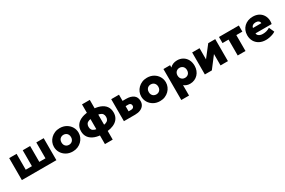

<svg xmlns="http://www.w3.org/2000/svg" viewBox="147 -2202 5773 3893"><g transform="rotate(-30 3033.0 -255.0)"><path d="M65.5 0V-515H238.5V-143H383V-515H556V-143H700.5V-515H873.5V0Z M1253.5 15Q1168.5 15 1103.2 -22.2Q1038 -59.5 1001.2 -121.2Q964.5 -183 964.5 -257.5Q964.5 -311.5 985.5 -360.5Q1006.5 -409.5 1045.2 -447.5Q1084 -485.5 1137 -507.8Q1190 -530 1253.5 -530Q1338.5 -530 1403.8 -492.8Q1469 -455.5 1505.8 -393.8Q1542.5 -332 1542.5 -257.5Q1542.5 -204 1521.5 -154.8Q1500.5 -105.5 1461.8 -67.5Q1423 -29.5 1370.2 -7.2Q1317.5 15 1253.5 15ZM1253.5 -140.5Q1285 -140.5 1310.2 -154.8Q1335.5 -169 1350.2 -195.2Q1365 -221.5 1365 -257.5Q1365 -293.5 1350.5 -319.8Q1336 -346 1310.8 -360.2Q1285.5 -374.5 1253.5 -374.5Q1221.5 -374.5 1196 -360.2Q1170.5 -346 1156.2 -319.8Q1142 -293.5 1142 -257.5Q1142 -221.5 1156.5 -195.2Q1171 -169 1196.5 -154.8Q1222 -140.5 1253.5 -140.5Z M1889 210V-720H2071V210ZM1977.5 13Q1855 13 1770.5 -19Q1686 -51 1642.2 -111.5Q1598.5 -172 1598.5 -257.5Q1598.5 -343 1643.2 -403.5Q1688 -464 1773.8 -496Q1859.5 -528 1983.5 -528Q2107.5 -528 2192 -496.2Q2276.5 -464.5 2319.8 -404.2Q2363 -344 2363 -257.5Q2363 -193 2337.2 -142.5Q2311.5 -92 2262 -57.5Q2212.5 -23 2141 -5Q2069.5 13 1977.5 13ZM1981 -131.5Q2058 -131.5 2102.8 -145.5Q2147.5 -159.5 2166.8 -187.5Q2186 -215.5 2186 -257.5Q2186 -299.5 2166.2 -327.5Q2146.5 -355.5 2101.5 -369.5Q2056.5 -383.5 1980 -383.5Q1903 -383.5 1858.2 -369.5Q1813.5 -355.5 1794.2 -327.5Q1775 -299.5 1775 -257.5Q1775 -215.5 1794.5 -187.5Q1814 -159.5 1859 -145.5Q1904 -131.5 1981 -131.5Z M2454.5 0V-515H2636.5V-125.5H2695Q2728.5 -125.5 2747.2 -141.5Q2766 -157.5 2766 -185.5Q2766 -213 2749.2 -229.8Q2732.5 -246.5 2703.5 -246.5H2619V-370H2718.5Q2827.5 -370 2889.8 -324Q2952 -278 2952 -185.5Q2952 -127.5 2923.2 -86.2Q2894.5 -45 2842 -22.5Q2789.5 0 2717.5 0Z M3297 15Q3212 15 3146.8 -22.2Q3081.5 -59.5 3044.8 -121.2Q3008 -183 3008 -257.5Q3008 -311.5 3029 -360.5Q3050 -409.5 3088.8 -447.5Q3127.5 -485.5 3180.5 -507.8Q3233.5 -530 3297 -530Q3382 -530 3447.2 -492.8Q3512.5 -455.5 3549.2 -393.8Q3586 -332 3586 -257.5Q3586 -204 3565 -154.8Q3544 -105.5 3505.2 -67.5Q3466.5 -29.5 3413.8 -7.2Q3361 15 3297 15ZM3297 -140.5Q3328.5 -140.5 3353.8 -154.8Q3379 -169 3393.8 -195.2Q3408.5 -221.5 3408.5 -257.5Q3408.5 -293.5 3394 -319.8Q3379.5 -346 3354.2 -360.2Q3329 -374.5 3297 -374.5Q3265 -374.5 3239.5 -360.2Q3214 -346 3199.8 -319.8Q3185.5 -293.5 3185.5 -257.5Q3185.5 -221.5 3200 -195.2Q3214.5 -169 3240 -154.8Q3265.5 -140.5 3297 -140.5Z M3677 210V-515H3832.5V-460.5Q3860 -492.5 3903.8 -511.2Q3947.5 -530 4003 -530Q4076 -530 4134 -496.5Q4192 -463 4225.2 -401.8Q4258.5 -340.5 4258.5 -257.5Q4258.5 -199.5 4239.5 -150Q4220.5 -100.5 4185.8 -63.5Q4151 -26.5 4103.8 -5.8Q4056.5 15 3999.5 15Q3959 15 3923.2 2.8Q3887.5 -9.5 3858 -33.5V210ZM3969.5 -140.5Q4001.5 -140.5 4027 -154.8Q4052.5 -169 4066.8 -195.2Q4081 -221.5 4081 -257.5Q4081 -293.5 4066.5 -319.8Q4052 -346 4026.5 -360.2Q4001 -374.5 3969.5 -374.5Q3938 -374.5 3912.8 -360.2Q3887.5 -346 3872.8 -319.8Q3858 -293.5 3858 -257.5Q3858 -221.5 3872.5 -195.2Q3887 -169 3912.2 -154.8Q3937.5 -140.5 3969.5 -140.5Z M4349.5 0V-515H4522.5V-253L4726 -515H4890V0H4716.5V-266L4513 0Z M5119 0V-372H4977.5V-515H5442.5V-372H5301V0Z M5776.5 15Q5690.5 15 5626 -19.2Q5561.5 -53.5 5525.8 -114.8Q5490 -176 5490 -258Q5490 -318 5511 -367.8Q5532 -417.5 5570 -453.8Q5608 -490 5659.8 -510Q5711.5 -530 5773.5 -530Q5843 -530 5896.8 -505.8Q5950.5 -481.5 5985.5 -437.8Q6020.5 -394 6033.8 -335.5Q6047 -277 6033.5 -208H5654.5Q5656 -182.5 5672.2 -163.5Q5688.5 -144.5 5716.5 -133.8Q5744.5 -123 5781 -123Q5827.5 -123 5868 -134.2Q5908.5 -145.5 5947.5 -170L6002.5 -48.5Q5979 -30.5 5940.8 -16.2Q5902.5 -2 5859 6.5Q5815.5 15 5776.5 15ZM5666 -328H5861.5Q5861 -361 5835.8 -381Q5810.5 -401 5768.5 -401Q5726 -401 5697.8 -381Q5669.5 -361 5666 -328Z"/></g></svg>

Font: Geologica Cursive ExtraBold
Style: Regular
Weight: 800
Designer: Sindre Bremnes, Frode Helland
Foundry: Monokrom Skriftforlag AS
Version: Version 1.010;gftools[0.9.28]